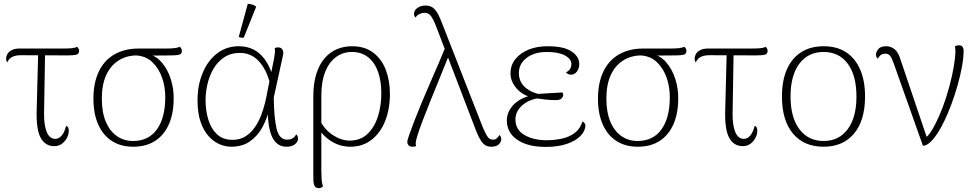

<svg xmlns="http://www.w3.org/2000/svg" viewBox="-20 -756 5121 1005"><path d="M264 9Q217 9 193 -34.5Q169 -78 172 -180L180 -488H216L211 -185Q209 -124 217 -90Q225 -56 238.5 -42.5Q252 -29 269 -29Q288 -29 303 -46.5Q318 -64 326 -97Q335 -94 337.5 -87Q340 -80 340 -71Q340 -53 330.5 -34.5Q321 -16 304 -3.5Q287 9 264 9ZM18 -430Q12 -437 12 -450Q12 -460 18 -472Q24 -484 40 -493Q56 -502 83 -502H311Q336 -502 354.5 -503.5Q373 -505 383 -511Q386 -509 390 -503.5Q394 -498 394 -490Q394 -473 379 -469.5Q364 -466 333 -466Q270 -466 210 -466.5Q150 -467 90 -467Q64 -467 46 -459Q28 -451 18 -430Z M677 12Q613 12 566.5 -17.5Q520 -47 494.5 -103.5Q469 -160 469 -240Q469 -322 497 -381Q525 -440 578.5 -471Q632 -502 708 -502H850Q875 -502 893 -504Q911 -506 921 -511Q924 -509 928 -503.5Q932 -498 932 -490Q932 -473 917.5 -469.5Q903 -466 874 -466L756 -465L698 -466Q642 -466 600 -439Q558 -412 535.5 -362Q513 -312 513 -240Q513 -168 534 -118.5Q555 -69 592 -43.5Q629 -18 676 -18Q757 -18 800.5 -77.5Q844 -137 845 -242Q846 -299 828.5 -349Q811 -399 776.5 -431.5Q742 -464 689 -466L747 -475Q794 -467 826 -430Q858 -393 874 -342Q890 -291 889 -240Q889 -162 864 -105.5Q839 -49 792 -18.5Q745 12 677 12Z M1190 12Q1161 12 1130.5 -0.5Q1100 -13 1073.5 -41.5Q1047 -70 1030.5 -116.5Q1014 -163 1014 -233Q1014 -309 1040.5 -373.5Q1067 -438 1116 -476Q1165 -514 1230 -514Q1271 -514 1304.5 -498Q1338 -482 1364 -448Q1390 -414 1407 -359L1393 -320Q1374 -394 1334 -436.5Q1294 -479 1236 -479Q1188 -479 1153.5 -456Q1119 -433 1097.5 -396Q1076 -359 1066 -316Q1056 -273 1056 -233Q1056 -177 1070.5 -129.5Q1085 -82 1116 -53Q1147 -24 1197 -24Q1236 -24 1264.5 -42Q1293 -60 1313 -88.5Q1333 -117 1346 -150.5Q1359 -184 1367 -216.5Q1375 -249 1379 -274L1415 -452Q1418 -470 1419 -480.5Q1420 -491 1418 -504Q1421 -506 1425.5 -507Q1430 -508 1435 -508Q1448 -508 1454.5 -501.5Q1461 -495 1462.5 -485.5Q1464 -476 1461 -465L1413 -246Q1414 -142 1427.5 -83.5Q1441 -25 1483 -25Q1499 -25 1511.5 -32Q1524 -39 1530 -53Q1540 -46 1540 -30Q1540 -14 1524 -1Q1508 12 1479 12Q1432 12 1407 -34Q1382 -80 1381 -188L1388 -181Q1377 -132 1352 -87.5Q1327 -43 1287.5 -15.5Q1248 12 1190 12ZM1256 -559Q1251 -558 1242 -559Q1233 -560 1230 -564L1277 -736Q1290 -735 1301 -732Q1312 -729 1321 -721Z M1649 229Q1639 229 1633 224.5Q1627 220 1624 211Q1621 202 1620.5 190.5Q1620 179 1620 164V-251Q1620 -320 1636 -370Q1652 -420 1680 -452Q1708 -484 1744.5 -499Q1781 -514 1822 -514Q1891 -514 1935.5 -479Q1980 -444 2000.5 -387.5Q2021 -331 2021 -265Q2021 -185 1996 -122.5Q1971 -60 1924.5 -24Q1878 12 1814 12Q1755 12 1706 -22Q1657 -56 1630 -114L1648 -140Q1674 -81 1720 -50.5Q1766 -20 1810 -20Q1866 -20 1902.5 -54Q1939 -88 1957.5 -144.5Q1976 -201 1976 -268Q1976 -331 1959 -379.5Q1942 -428 1907.5 -456Q1873 -484 1821 -484Q1775 -484 1739 -457.5Q1703 -431 1682.5 -380.5Q1662 -330 1662 -255V139Q1662 160 1663.5 183Q1665 206 1671 218Q1669 221 1663 225Q1657 229 1649 229Z M2551 12Q2534 12 2521 4.5Q2508 -3 2496.5 -21Q2485 -39 2473 -69L2270 -599Q2258 -632 2248 -652Q2238 -672 2227.5 -680.5Q2217 -689 2203 -689Q2188 -689 2174.5 -682Q2161 -675 2155 -664Q2152 -667 2149.5 -672Q2147 -677 2147 -683Q2147 -702 2165 -714.5Q2183 -727 2207 -727Q2234 -727 2250 -712.5Q2266 -698 2278 -672Q2290 -646 2303 -611L2507 -90Q2519 -62 2530 -43.5Q2541 -25 2560 -25Q2574 -25 2582 -33.5Q2590 -42 2595 -50Q2598 -46 2601 -40.5Q2604 -35 2604 -28Q2604 -20 2598.5 -10Q2593 0 2581.5 6Q2570 12 2551 12ZM2139 12Q2128 12 2122 7.5Q2116 3 2114 -2.5Q2112 -8 2112 -13Q2112 -22 2122.5 -52Q2133 -82 2150 -126Q2167 -170 2188.5 -221.5Q2210 -273 2232.5 -324.5Q2255 -376 2275.5 -423.5Q2296 -471 2310 -506L2334 -477Q2322 -448 2305 -405.5Q2288 -363 2268 -314Q2248 -265 2228 -215.5Q2208 -166 2191.5 -122.5Q2175 -79 2165.5 -48.5Q2156 -18 2156 -6Q2156 -4 2156.5 0.5Q2157 5 2158 8Q2156 10 2150.5 11Q2145 12 2139 12Z M2837 13Q2742 13 2687.5 -24.5Q2633 -62 2633 -125Q2633 -169 2665.5 -205Q2698 -241 2761 -257L2772 -245Q2719 -254 2685.5 -291.5Q2652 -329 2652 -372Q2652 -413 2676.5 -445Q2701 -477 2745 -495.5Q2789 -514 2846 -514Q2931 -514 2971.5 -487Q3012 -460 3012 -421Q3012 -397 2999.5 -381Q2987 -365 2969 -365Q2962 -365 2955 -368Q2948 -371 2942 -376Q2960 -387 2965.5 -397.5Q2971 -408 2971 -421Q2971 -447 2937.5 -465.5Q2904 -484 2843 -484Q2777 -484 2736.5 -453Q2696 -422 2696 -374Q2696 -327 2730 -298Q2764 -269 2811 -262L2812 -244Q2750 -237 2714 -205Q2678 -173 2678 -131Q2678 -77 2725 -49.5Q2772 -22 2841 -22Q2881 -22 2919.5 -30Q2958 -38 2987 -59Q3016 -80 3029 -120Q3037 -116 3040.5 -110.5Q3044 -105 3044 -100Q3044 -71 3019 -45Q2994 -19 2947.5 -3Q2901 13 2837 13ZM2891 -232Q2859 -232 2833.5 -235Q2808 -238 2789 -241L2792 -264Q2828 -267 2860 -268.5Q2892 -270 2924 -272Q2928 -266 2928 -259Q2928 -250 2919.5 -241Q2911 -232 2891 -232Z M3318 12Q3254 12 3207.5 -17.5Q3161 -47 3135.5 -103.5Q3110 -160 3110 -240Q3110 -322 3138 -381Q3166 -440 3219.5 -471Q3273 -502 3349 -502H3491Q3516 -502 3534 -504Q3552 -506 3562 -511Q3565 -509 3569 -503.5Q3573 -498 3573 -490Q3573 -473 3558.5 -469.5Q3544 -466 3515 -466L3397 -465L3339 -466Q3283 -466 3241 -439Q3199 -412 3176.5 -362Q3154 -312 3154 -240Q3154 -168 3175 -118.5Q3196 -69 3233 -43.5Q3270 -18 3317 -18Q3398 -18 3441.5 -77.5Q3485 -137 3486 -242Q3487 -299 3469.5 -349Q3452 -399 3417.5 -431.5Q3383 -464 3330 -466L3388 -475Q3435 -467 3467 -430Q3499 -393 3515 -342Q3531 -291 3530 -240Q3530 -162 3505 -105.5Q3480 -49 3433 -18.5Q3386 12 3318 12Z M3868 9Q3821 9 3797 -34.5Q3773 -78 3776 -180L3784 -488H3820L3815 -185Q3813 -124 3821 -90Q3829 -56 3842.5 -42.5Q3856 -29 3873 -29Q3892 -29 3907 -46.5Q3922 -64 3930 -97Q3939 -94 3941.5 -87Q3944 -80 3944 -71Q3944 -53 3934.5 -34.5Q3925 -16 3908 -3.5Q3891 9 3868 9ZM3622 -430Q3616 -437 3616 -450Q3616 -460 3622 -472Q3628 -484 3644 -493Q3660 -502 3687 -502H3915Q3940 -502 3958.5 -503.5Q3977 -505 3987 -511Q3990 -509 3994 -503.5Q3998 -498 3998 -490Q3998 -473 3983 -469.5Q3968 -466 3937 -466Q3874 -466 3814 -466.5Q3754 -467 3694 -467Q3668 -467 3650 -459Q3632 -451 3622 -430Z M4291 12Q4188 12 4130.5 -57Q4073 -126 4073 -251Q4073 -334 4099 -393Q4125 -452 4174 -483Q4223 -514 4291 -514Q4360 -514 4408 -483Q4456 -452 4482 -393Q4508 -334 4508 -251Q4508 -126 4450.5 -57Q4393 12 4291 12ZM4291 -18Q4371 -18 4417 -79.5Q4463 -141 4463 -251Q4463 -361 4417.5 -422.5Q4372 -484 4291 -484Q4210 -484 4164 -422.5Q4118 -361 4118 -251Q4118 -141 4164.5 -79.5Q4211 -18 4291 -18Z M4811 7 4657 -427Q4648 -453 4639 -464Q4630 -475 4614 -475Q4598 -475 4589 -467Q4580 -459 4575 -449Q4571 -452 4568 -457.5Q4565 -463 4565 -471Q4565 -482 4576.5 -498Q4588 -514 4619 -514Q4643 -514 4663 -498Q4683 -482 4695 -440L4835 -26L4813 -30Q4827 -32 4844.5 -55Q4862 -78 4880 -115Q4898 -152 4915 -196Q4934 -247 4949 -302.5Q4964 -358 4972.5 -408Q4981 -458 4981 -491Q4981 -498 4980 -505Q4979 -512 4978 -513Q4981 -515 4986.5 -517Q4992 -519 4998 -519Q5014 -519 5019 -510Q5024 -501 5024 -493Q5024 -454 5015 -405.5Q5006 -357 4991.5 -306.5Q4977 -256 4959.5 -209Q4942 -162 4925 -127Q4905 -85 4884.5 -54.5Q4864 -24 4845.5 -8.5Q4827 7 4811 7Z"/></svg>

Font: Arima ExtraLight
Style: Regular
Weight: 250
Designer: Joana Correia and Natanael Gama
Foundry: NDISCOVER
Version: Version 1.101;gftools[0.9.23]